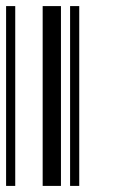

<svg xmlns="http://www.w3.org/2000/svg" viewBox="-20 -610 370 630"><path d="M0 0V-590H30V0ZM120 0V-590H180V0ZM210 0V-590H240V0Z"/></svg>

Font: Libre Barcode 128
Style: Regular
Weight: 400
Version: Version 1.005; ttfautohint (v1.8.3)